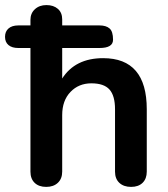

<svg xmlns="http://www.w3.org/2000/svg" viewBox="-55 -730 660 756"><path d="M351.1 -501Q522.9 -501 522.9 -299.8V-54.2Q522.9 -26.4 506.6 -10.3Q490.2 5.9 461.2 5.9Q432.1 5.9 415 -10Q397.9 -25.9 397.9 -54.2V-299.8Q397.9 -353 376.2 -377.4Q354.5 -401.9 304.7 -401.9Q254.9 -401.9 222.4 -367.9Q189.9 -334 189.9 -276.9V-54.2Q189.9 -26.4 172.9 -10.3Q155.8 5.9 127 5.9Q98.1 5.9 81.5 -10Q64.9 -25.9 64.9 -54.2V-541H17.1Q-7.8 -541 -21.5 -552.5Q-35.2 -564 -35.2 -585Q-35.2 -606 -21.5 -617.9Q-7.8 -629.9 17.1 -629.9H64.9V-651.9Q64.9 -677.7 82.5 -693.8Q100.1 -710 127.9 -710Q155.8 -710 172.9 -695.1Q189.9 -680.2 189.9 -653.8V-629.9H336.9Q362.8 -629.9 376.5 -617.9Q390.1 -606 390.1 -573.5Q390.1 -541 336.9 -541H189.9V-420.9Q241.2 -501 351.1 -501Z"/></svg>

Font: Nunito-Bold
Style: Bold
Weight: 700
Designer: Vernon Adams
Foundry: newtypography
Version: Version 3.000